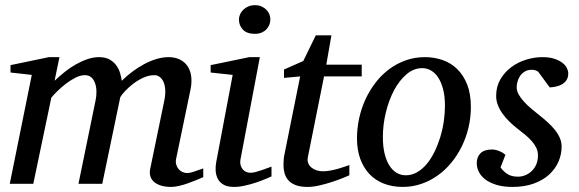

<svg xmlns="http://www.w3.org/2000/svg" viewBox="-20 -717 2258 749"><path d="M772.9 -25.9Q760.3 -20.5 744.4 -13.9Q728.5 -7.3 711.7 -1.5Q694.8 4.4 678.2 8.3Q661.6 12.2 647 12.2Q626.5 12.2 610.1 7.6Q593.8 2.9 582.8 -5.9Q571.8 -14.6 567.1 -27.8Q562.5 -41 565.9 -58.1L621.1 -325.2Q626 -350.1 624.5 -368.7Q623 -387.2 616.9 -399.4Q610.8 -411.6 601.8 -417.7Q592.8 -423.8 583 -423.8Q560.1 -423.8 538.3 -413.6Q516.6 -403.3 498.5 -389.4Q480.5 -375.5 467.3 -361.1Q454.1 -346.7 449.2 -337.9L378.9 0H286.1L353 -326.2Q356.4 -342.3 356.2 -359.6Q356 -377 351.3 -391.1Q346.7 -405.3 336.9 -414.6Q327.1 -423.8 311 -423.8Q293.5 -423.8 273.7 -413.6Q253.9 -403.3 235.6 -389.2Q217.3 -375 202.4 -360.1Q187.5 -345.2 180.2 -335.9L109.9 0H18.1L104 -424.8L21 -434.1V-462.9L170.9 -494.1H211.9L192.9 -401.9Q211.4 -419.4 232.4 -436.3Q253.4 -453.1 275.9 -465.8Q298.3 -478.5 321.3 -486.3Q344.2 -494.1 366.2 -494.1Q391.1 -494.1 407.5 -484.9Q423.8 -475.6 433.8 -461.7Q443.8 -447.8 448.5 -431.6Q453.1 -415.5 455.1 -401.9Q473.1 -419.9 495.1 -436.5Q517.1 -453.1 541 -466.1Q564.9 -479 589.6 -486.6Q614.3 -494.1 637.2 -494.1Q662.1 -494.1 680.9 -485.1Q699.7 -476.1 711.2 -459.5Q722.7 -442.9 725.8 -419.4Q729 -396 723.1 -367.2L667 -97.2Q664.6 -85 667.5 -75Q670.4 -64.9 676.5 -57.6Q682.6 -50.3 691.4 -46.1Q700.2 -42 710 -42Q722.2 -42 738.3 -47.9Q754.4 -53.7 772.9 -60.1Z M1039.1 -28.8Q1033.2 -26.4 1017.6 -19.5Q1002 -12.7 981 -5.6Q960 1.5 936.8 6.8Q913.6 12.2 893.1 12.2Q867.2 12.2 852.1 3.4Q836.9 -5.4 829.6 -19.5Q822.3 -33.7 821.3 -51.3Q820.3 -68.8 823.7 -85.9L887.7 -424.8L801.8 -434.1V-462.9L952.6 -494.1H993.7L918 -94.2Q916 -84 918.2 -74.7Q920.4 -65.4 925.5 -58.3Q930.7 -51.3 938.7 -47.1Q946.8 -43 957 -43Q965.8 -43 977.8 -46.1Q989.7 -49.3 1001.7 -53.5Q1013.7 -57.6 1023.9 -61.5Q1034.2 -65.4 1039.1 -66.9ZM1034.7 -641.1Q1034.7 -629.9 1030.5 -619.9Q1026.4 -609.9 1018.8 -602.1Q1011.2 -594.2 1000 -589.6Q988.8 -585 974.1 -585Q943.4 -585 927.7 -601.3Q912.1 -617.7 912.1 -641.1Q912.1 -650.9 916.3 -660.6Q920.4 -670.4 928.5 -678.5Q936.5 -686.5 948.2 -691.7Q960 -696.8 975.1 -696.8Q989.3 -696.8 1000.2 -691.9Q1011.2 -687 1019 -679.2Q1026.9 -671.4 1030.8 -661.4Q1034.7 -651.4 1034.7 -641.1Z M1244.1 -418.9 1181.2 -105Q1178.2 -91.8 1182.1 -81.3Q1186 -70.8 1194.6 -63.7Q1203.1 -56.6 1214.6 -52.7Q1226.1 -48.8 1238.8 -48.8Q1252.9 -48.8 1268.1 -51.5Q1283.2 -54.2 1297.1 -58.1Q1311 -62 1323 -66.2Q1335 -70.3 1342.8 -73.2V-33.2Q1336.4 -30.3 1318.4 -22.9Q1300.3 -15.6 1276.9 -7.8Q1253.4 0 1227.5 6.1Q1201.7 12.2 1180.2 12.2Q1152.8 12.2 1134.8 5.6Q1116.7 -1 1106 -12.5Q1095.2 -23.9 1090.6 -39.8Q1085.9 -55.7 1085.9 -74.2Q1085.9 -84 1086.7 -94.2Q1087.4 -104.5 1089.8 -115.2L1150.9 -418.9L1087.9 -413.1V-445.8L1163.1 -479L1211.9 -579.1H1272.9L1252.9 -464.8H1391.1V-418.9Z M1715.8 -304.2Q1715.8 -339.8 1709 -367.2Q1702.1 -394.5 1690.4 -413.1Q1678.7 -431.6 1662.4 -441.4Q1646 -451.2 1627 -451.2Q1594.2 -451.2 1566.2 -427.5Q1538.1 -403.8 1517.6 -365.5Q1497.1 -327.1 1485.4 -279.1Q1473.6 -231 1473.6 -182.1Q1473.6 -145 1480.5 -117.2Q1487.3 -89.4 1499.5 -70.6Q1511.7 -51.8 1527.8 -42.5Q1543.9 -33.2 1563 -33.2Q1586.4 -33.2 1607.2 -45.2Q1627.9 -57.1 1644.8 -77.4Q1661.6 -97.7 1674.8 -124.5Q1688 -151.4 1697.3 -181.4Q1706.5 -211.4 1711.2 -243.2Q1715.8 -274.9 1715.8 -304.2ZM1816.9 -299.8Q1816.9 -259.3 1807.9 -220.5Q1798.8 -181.6 1782 -147Q1765.1 -112.3 1741.5 -83.3Q1717.8 -54.2 1688.2 -33Q1658.7 -11.7 1624 0.2Q1589.4 12.2 1550.8 12.2Q1509.8 12.2 1476.6 -1Q1443.4 -14.2 1420.4 -38.8Q1397.5 -63.5 1385 -98.4Q1372.6 -133.3 1372.6 -176.8Q1372.6 -217.3 1381.3 -256.6Q1390.1 -295.9 1406.5 -331.1Q1422.9 -366.2 1446.3 -396.2Q1469.7 -426.3 1499.3 -448Q1528.8 -469.7 1563.7 -481.9Q1598.6 -494.1 1637.7 -494.1Q1673.8 -494.1 1706.3 -482.9Q1738.8 -471.7 1763.4 -447.8Q1788.1 -423.8 1802.5 -387.2Q1816.9 -350.6 1816.9 -299.8Z M2196.8 -431.2Q2196.8 -413.6 2189 -403.1Q2181.2 -392.6 2169.9 -386.7Q2158.7 -380.9 2146.2 -378.7Q2133.8 -376.5 2124.5 -376L2079.6 -437Q2076.7 -439.5 2070.3 -442.1Q2064 -444.8 2054.7 -444.8Q2038.1 -444.8 2026.9 -437.7Q2015.6 -430.7 2008.5 -420.2Q2001.5 -409.7 1998.5 -397.7Q1995.6 -385.7 1995.6 -376Q1995.6 -362.3 2003.4 -348.4Q2011.2 -334.5 2023.9 -320.6Q2036.6 -306.6 2052.5 -293.2Q2068.4 -279.8 2084.5 -267.1Q2101.1 -253.9 2116.5 -240Q2131.8 -226.1 2144 -211.2Q2156.2 -196.3 2163.6 -179.7Q2170.9 -163.1 2170.9 -145Q2170.9 -114.3 2158.4 -85.9Q2146 -57.6 2121.8 -35.6Q2097.7 -13.7 2061.8 -0.7Q2025.9 12.2 1979.5 12.2Q1943.4 12.2 1917 4.2Q1890.6 -3.9 1873.5 -16.8Q1856.4 -29.8 1848.1 -46.4Q1839.8 -63 1839.8 -80.1Q1839.8 -104 1854.2 -118.9Q1868.7 -133.8 1899.4 -133.8Q1908.7 -133.8 1917 -131.3Q1925.3 -128.9 1932.1 -125.7Q1939 -122.6 1944.1 -118.9Q1949.2 -115.2 1951.7 -112.8L1932.6 -64Q1943.4 -48.8 1959.2 -38.3Q1975.1 -27.8 2000.5 -27.8Q2015.6 -27.8 2029.8 -33.7Q2043.9 -39.6 2054.9 -50.3Q2065.9 -61 2072.3 -76.4Q2078.6 -91.8 2078.6 -110.8Q2078.6 -126 2072.5 -139.4Q2066.4 -152.8 2055.4 -165.5Q2044.4 -178.2 2029.5 -190.7Q2014.6 -203.1 1996.6 -216.8Q1981 -229 1966.6 -243.2Q1952.1 -257.3 1940.7 -273.2Q1929.2 -289.1 1922.4 -306.6Q1915.5 -324.2 1915.5 -342.8Q1915.5 -379.4 1932.1 -407.7Q1948.7 -436 1974.9 -455.3Q2001 -474.6 2033 -484.4Q2064.9 -494.1 2095.7 -494.1Q2124 -494.1 2143.3 -487.5Q2162.6 -481 2174.6 -471.4Q2186.5 -461.9 2191.7 -450.9Q2196.8 -439.9 2196.8 -431.2Z"/></svg>

Font: Charis SIL APac
Style: Italic
Weight: 400
Italic angle: -11°
Foundry: SIL International
Version: Version 5.000